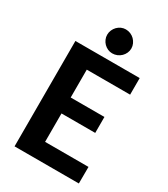

<svg xmlns="http://www.w3.org/2000/svg" viewBox="-204 -929 895 1023"><g transform="rotate(30 244.0 -418.0)"><path d="M57.6 0ZM453.1 -648.4V-546.4H186.5V-375H394V-276.9H186.5V-102.1H453.6L453.1 0H57.6V-648.4ZM335.9 -762.2Q335.9 -747.6 329.8 -734.1Q323.7 -720.7 313.5 -710.7Q303.2 -700.7 289.3 -694.8Q275.4 -689 259.8 -689Q245.6 -689 232.4 -694.8Q219.2 -700.7 209.2 -710.7Q199.2 -720.7 193.4 -734.1Q187.5 -747.6 187.5 -762.2Q187.5 -777.3 193.4 -790.8Q199.2 -804.2 209.2 -814.5Q219.2 -824.7 232.4 -830.6Q245.6 -836.4 259.8 -836.4Q275.4 -836.4 289.3 -830.6Q303.2 -824.7 313.5 -814.5Q323.7 -804.2 329.8 -790.8Q335.9 -777.3 335.9 -762.2Z"/></g></svg>

Font: Carlito
Style: Bold
Weight: 700
Designer: Lukasz Dziedzic
Foundry: tyPoland Lukasz Dziedzic
Version: Version 1.104